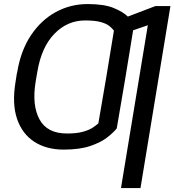

<svg xmlns="http://www.w3.org/2000/svg" viewBox="-20 -742 877 965"><path d="M610.8 -355.1 610.1 -351.6 609.4 -346.6 566.8 -96.6Q551.1 -76.7 519.4 -51.7Q487.6 -26.6 434.1 -8.3Q380.7 9.9 299.7 9.9Q213.8 9.9 152.9 -29.1Q92 -68.2 65.9 -144.2Q39.8 -220.2 58.2 -331L65.3 -376.4H66.1L66.8 -380.7Q84.5 -487.9 135.3 -564.3Q186.1 -640.6 259.9 -681.1Q333.8 -721.6 420.5 -721.6Q502.8 -721.6 550.4 -702.2Q598 -682.9 622.5 -658.7L761.4 -711.6H836.6L686.1 203.1H588.1L723 -615.1L649.1 -589.8L610.8 -355.1ZM160.5 -339.5 159.1 -331Q139.9 -213.8 178.3 -142.4Q216.6 -71 316.8 -71Q365.8 -71 396.7 -79.7Q427.6 -88.4 445.7 -100.3Q463.8 -112.2 474.4 -122.2L513.8 -352.3L552.6 -588.1Q544.7 -598.7 530.5 -610.6Q516.3 -622.5 487.6 -630.9Q458.8 -639.2 407.7 -639.2Q318.2 -639.2 253 -571.7Q187.9 -504.3 167.6 -380.7L160.5 -339.5Z"/></svg>

Font: Inter UI
Style: Italic
Weight: 400
Italic angle: -9.39999°
Designer: Rasmus Andersson
Foundry: rsms
Version: 3.2;8d6f07862